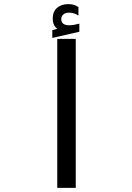

<svg xmlns="http://www.w3.org/2000/svg" viewBox="-20 -914 640 934"><path d="M348.5 -725V0H258.5V-725ZM234.5 -767.5 259 -774Q236.5 -790 236.5 -824Q236.5 -857.5 257.5 -875.8Q278.5 -894 312 -894Q341 -894 361.5 -879.5V-838Q353.5 -844.5 340.8 -848.5Q328 -852.5 315 -852.5Q298.5 -852.5 288.2 -843.8Q278 -835 278 -821Q278 -791 317 -791Q336.5 -791 366 -799V-759.5L234.5 -729.5Z"/></svg>

Font: JuliaMono
Style: Italic
Weight: 400
Italic angle: -9°
Monospace: yes
Designer: cormullion
Foundry: corm
Version: Version 0.057; ttfautohint (v1.8.4)